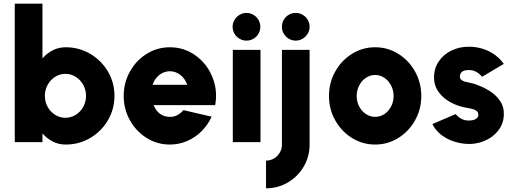

<svg xmlns="http://www.w3.org/2000/svg" viewBox="-20 -770 2779 1040"><path d="M336 -514Q408 -514 468.5 -478.5Q529 -443 564.5 -382.8Q600 -322.5 600 -251Q600 -179 564.5 -118.5Q529 -58 468.5 -22.5Q408 13 336 13Q298 13 266.5 -3Q235 -19 210 -47V0H60V-750H210V-454Q235 -482 266.5 -498Q298 -514 336 -514ZM334 -132Q364.5 -132 390.2 -148Q416 -164 431 -191.2Q446 -218.5 446 -251Q446 -283 431 -310.2Q416 -337.5 390.2 -353.8Q364.5 -370 334 -370Q304 -370 278.5 -353.8Q253 -337.5 238 -310.2Q223 -283 223 -251Q223 -218.5 238 -191.2Q253 -164 278.5 -148Q304 -132 334 -132Z M900 13Q832 13 774.8 -22.5Q717.5 -58 683.8 -118.5Q650 -179 650 -250.5Q650 -322 683.8 -382.5Q717.5 -443 774.8 -478.5Q832 -514 900 -514Q978 -514 1040 -469Q1102 -424 1131 -351.2Q1160 -278.5 1145.5 -200.5H812Q819.5 -182 831.2 -168Q843 -154 860.2 -145.8Q877.5 -137.5 900 -137Q921 -136.5 940 -146.2Q959 -156 973.5 -173.5L1126.5 -138Q1106 -93.5 1071.8 -59.2Q1037.5 -25 993.2 -6Q949 13 900 13ZM994 -310.5Q987 -332 972.8 -348.8Q958.5 -365.5 939.8 -374.8Q921 -384 900 -384Q879 -384 860.2 -374.8Q841.5 -365.5 827.5 -348.8Q813.5 -332 806.5 -310.5Z M1391 -500V0H1241V-500ZM1315 -550Q1295 -550 1277.8 -560Q1260.5 -570 1250.2 -587.2Q1240 -604.5 1240 -625Q1240 -645 1250.2 -662.2Q1260.5 -679.5 1277.8 -689.8Q1295 -700 1315 -700Q1335.5 -700 1352.8 -689.8Q1370 -679.5 1380 -662.2Q1390 -645 1390 -625Q1390 -604.5 1380 -587.2Q1370 -570 1352.8 -560Q1335.5 -550 1315 -550Z M1421 250Q1421 236.5 1421 219.5Q1421 202.5 1421 184.5Q1421 162.5 1421 140.5Q1421 118.5 1421 100Q1444 100 1463.8 88.5Q1483.5 77 1495.2 57.2Q1507 37.5 1507 14V-500H1657V14Q1657 78 1625.2 132.2Q1593.5 186.5 1539.5 218.2Q1485.5 250 1421 250ZM1582 -550Q1561.5 -550 1544.2 -560.2Q1527 -570.5 1517 -587.8Q1507 -605 1507 -625Q1507 -645.5 1517 -662.8Q1527 -680 1544.2 -690Q1561.5 -700 1582 -700Q1602 -700 1619.2 -690Q1636.5 -680 1646.8 -662.8Q1657 -645.5 1657 -625Q1657 -605 1646.8 -587.8Q1636.5 -570.5 1619.2 -560.2Q1602 -550 1582 -550Z M2012 13Q1944 13 1886.8 -22.5Q1829.5 -58 1795.8 -118.2Q1762 -178.5 1762 -250Q1762 -322 1795.8 -382.5Q1829.5 -443 1886.8 -478.5Q1944 -514 2012 -514Q2080 -514 2137.2 -478.5Q2194.5 -443 2228.2 -382.5Q2262 -322 2262 -250Q2262 -178.5 2228.2 -118.2Q2194.5 -58 2137.2 -22.5Q2080 13 2012 13ZM2012 -137Q2040 -137 2062.8 -152.5Q2085.5 -168 2098.8 -194Q2112 -220 2112 -250Q2112 -281 2098.2 -307.2Q2084.5 -333.5 2061.5 -348.8Q2038.5 -364 2012 -364Q1984.5 -364 1961.5 -348.2Q1938.5 -332.5 1925.2 -306.2Q1912 -280 1912 -250Q1912 -218.5 1925.8 -192.8Q1939.5 -167 1962.5 -152Q1985.5 -137 2012 -137Z M2501 9Q2462 5.5 2427.2 -7.8Q2392.5 -21 2365 -43.8Q2337.5 -66.5 2322 -98L2448 -152Q2448 -152 2448.2 -151.8Q2448.5 -151.5 2448.5 -151.5Q2456.5 -142.5 2465 -135.5Q2473.5 -128.5 2487 -122.8Q2500.5 -117 2518 -117Q2532.5 -117 2544.2 -120Q2556 -123 2563.5 -130Q2571 -137 2571 -149Q2571 -161.5 2562 -168.8Q2553 -176 2541 -179.2Q2529 -182.5 2511.5 -185.5Q2511 -186 2510.2 -186Q2509.5 -186 2509 -186Q2462.5 -193.5 2422 -215Q2381.5 -236.5 2356.2 -271.2Q2331 -306 2331 -350Q2331 -400 2357 -438Q2383 -476 2426 -496.5Q2469 -517 2519 -517Q2558 -517 2593.2 -506.2Q2628.5 -495.5 2658 -474.8Q2687.5 -454 2709 -424L2591 -354Q2584.5 -362.5 2575.5 -370Q2566.5 -377.5 2555.2 -383Q2544 -388.5 2532 -390Q2513.5 -391.5 2500 -388.8Q2486.5 -386 2478.8 -377.5Q2471 -369 2471 -354Q2471 -344 2479 -337.5Q2487 -331 2498 -327.8Q2509 -324.5 2525.5 -321.5Q2531 -320.5 2536 -319.2Q2541 -318 2545 -317Q2592 -302 2629 -279.2Q2666 -256.5 2688.2 -224.2Q2710.5 -192 2709 -151Q2709 -102.5 2679.5 -64Q2650 -25.5 2601.8 -5.8Q2553.5 14 2501 9Z"/></svg>

Font: Urbanist
Style: Regular
Weight: 400
Designer: Corey Hu
Foundry: Corey Hu
Version: Version 1.2; befe77262ef67d88f1d94aa3d2e49ef1327b4483